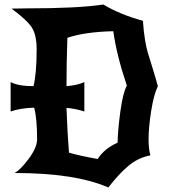

<svg xmlns="http://www.w3.org/2000/svg" viewBox="-20 -775 758 849"><path d="M612 -683Q615 -637 621 -600.5Q627 -564 633.5 -542.5Q640 -521 654 -476Q668 -431 678 -394Q660 -357 648.5 -284.5Q637 -212 637 -159Q637 -116 645 -88Q592 -78 549.5 -43Q507 -8 459 54Q313 -10 44 -10Q70 -23 107 -73Q144 -123 144 -159Q144 -252 131 -299Q70 -297 27 -282V-412Q62 -394 128 -394Q142 -449 142 -557Q142 -620 121 -653Q100 -686 31 -737Q43 -737 66 -737.5Q89 -738 100 -738Q325 -738 437 -755Q510 -711 612 -683ZM500 -144Q501 -201 512.5 -284Q524 -367 541 -396Q495 -533 481 -637Q356 -634 278 -608Q274 -496 274 -394Q323 -398 353 -412V-282Q313 -295 274 -298Q278 -185 285 -100Q332 -86 412 -72Q441 -118 500 -144Z"/></svg>

Font: NewRocker
Style: Regular
Weight: 400
Designer: Pablo Impallari, Brenda Gallo, Rodrigo Fuenzalida
Foundry: Pablo Impallari, Brenda Gallo, Rodrigo Fuenzalida
Version: Version 1.000